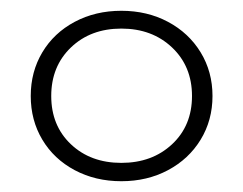

<svg xmlns="http://www.w3.org/2000/svg" viewBox="-20 -765 451 356"><path d="M37 -587Q37 -632 58.5 -668Q80 -704 118.5 -724.5Q157 -745 205 -745Q253 -745 291.5 -724.5Q330 -704 352 -668Q374 -632 374 -587Q374 -542 352 -506Q330 -470 291.5 -449.5Q253 -429 205 -429Q157 -429 118.5 -449.5Q80 -470 58.5 -506Q37 -542 37 -587ZM336 -587Q336 -642 299 -677Q262 -712 205 -712Q148 -712 111.5 -677Q75 -642 75 -587Q75 -532 111.5 -497.5Q148 -463 205 -463Q262 -463 299 -497.5Q336 -532 336 -587Z"/></svg>

Font: Goldbeck Next Light
Style: Regular
Weight: 300
Designer: Julieta Ulanovsky
Foundry: Julieta Ulanovsky
Version: Version 7.200